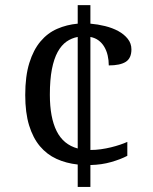

<svg xmlns="http://www.w3.org/2000/svg" viewBox="-20 -734 599 754"><path d="M285.2 -87.9Q239.7 -92.8 201.9 -110.1Q164.1 -127.4 136.7 -159.9Q109.4 -192.4 94.2 -241.9Q79.1 -291.5 79.1 -360.8Q79.1 -435.1 95.2 -486.8Q111.3 -538.6 139.2 -571.5Q167 -604.5 204.6 -620.8Q242.2 -637.2 285.2 -641.1V-713.9H335V-641.1Q363.8 -638.7 392.6 -631.6Q421.4 -624.5 444.3 -612.1Q467.3 -599.6 481.7 -581.5Q496.1 -563.5 496.1 -540Q496.1 -505.4 473.9 -491.2Q451.7 -477.1 407.2 -477.1Q407.2 -497.6 402.8 -516.4Q398.4 -535.2 389.6 -550Q380.9 -564.9 367.2 -575.2Q353.5 -585.4 335 -588.9V-145Q355.5 -145 376.2 -147.9Q397 -150.9 416 -155.5Q435.1 -160.2 451.7 -165.8Q468.3 -171.4 480 -176.8V-122.1Q454.1 -108.4 416.7 -97.7Q379.4 -86.9 335 -85.9V0H285.2ZM175.8 -361.8Q175.8 -272.5 202.4 -219.2Q229 -166 285.2 -150.9V-588.9Q261.2 -584.5 241.2 -570.6Q221.2 -556.6 206.5 -530Q191.9 -503.4 183.8 -462.2Q175.8 -420.9 175.8 -361.8Z"/></svg>

Font: Droid Serif
Style: Regular
Weight: 400
Designer: Monotype Design team
Foundry: Monotype Imaging Inc.
Version: Version 1.03